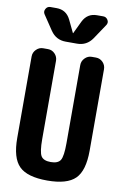

<svg xmlns="http://www.w3.org/2000/svg" viewBox="-104 -1029 709 1097"><g transform="rotate(10 250.0 -480.5)"><path d="M403.3 -730.5Q426.8 -730.5 443.4 -713.4Q460 -696.3 460 -672.9V-200.2Q460 -84 412.6 -37.1Q365.2 9.8 250 9.8Q134.8 9.8 87.4 -37.1Q40 -84 40 -200.2V-672.9Q40 -696.3 57.1 -713.4Q74.2 -730.5 96.7 -730.5H125Q148.4 -730.5 165 -713.4Q181.6 -696.3 181.6 -672.9V-219.7Q181.6 -143.6 195.8 -120.6Q210 -97.7 252 -97.7Q293.9 -97.7 308.1 -120.6Q322.3 -143.6 322.3 -219.7V-672.9Q322.3 -696.3 339.4 -713.4Q356.4 -730.5 378.9 -730.5ZM367.2 -969.7H403.3Q420.9 -969.7 430.2 -954.1Q439.5 -938.5 428.7 -922.9L371.1 -836.9Q338.9 -790 283.2 -790H216.8Q161.1 -790 128.9 -836.9L71.3 -922.9Q61.5 -937.5 70.3 -953.6Q79.1 -969.7 96.7 -969.7H132.8Q188.5 -969.7 213.9 -918.9L249 -845.7Q249 -844.7 250 -844.7Q251 -844.7 251 -845.7L286.1 -918.9Q311.5 -969.7 367.2 -969.7Z"/></g></svg>

Font: Rounded Mgen+ 1mn bold
Style: Bold
Weight: 700
Designer: [Source Han Sans]
Ryoko NISHIZUKA  (kana & ideographs); Paul D. Hunt (Latin, Greek & Cyrillic); Wenlong ZHANG  (bopomofo
Version: Version 1.059.20150602